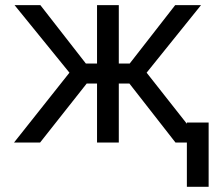

<svg xmlns="http://www.w3.org/2000/svg" viewBox="-20 -550 832 741"><path d="M248 -269.5 36.1 -530.3H135.7L311.5 -304.7H354.5V-530.3H438.5V-304.7H480.5L656.2 -530.3H755.9L545.9 -269.5L701.2 -72.3V-77.1H785.2V170.9H701.2V0H657.2L479.5 -227.5H438.5V0H354.5V-227.5H314.5L134.8 0H34.2Z"/></svg>

Font: Pretendard GOV
Style: Regular
Weight: 400
Designer: Base glyphs from Inter by Rasmus Andersson; Hangeul glyphs from Noto Sans CJK(Source Han Sans) by Jang Soo-young and Kan
Foundry: Kil Hyung-jin
Version: Version 1.309